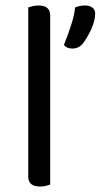

<svg xmlns="http://www.w3.org/2000/svg" viewBox="-20 -675 367 700"><path d="M163 -2Q158 0 148 2.5Q138 5 126 5Q83 5 83 -31V-648Q88 -650 98.5 -652.5Q109 -655 120 -655Q163 -655 163 -619ZM282 -516Q267 -498 244 -498Q223 -498 213 -511Q227 -546 239 -582.5Q251 -619 254 -648Q271 -655 290 -655Q306 -655 316.5 -647.5Q327 -640 327 -625Q327 -613 323 -597.5Q319 -582 312 -567Q305 -552 297 -538.5Q289 -525 282 -516Z"/></svg>

Font: Baloo Bhai 2
Style: Regular
Weight: 400
Designer: Supriya Tembe, Noopur Datye and Ek Type
Foundry: Ek Type
Version: Version 1.640;PS 1.000;hotconv 16.6.51;makeotf.lib2.5.65220;